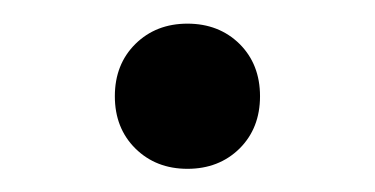

<svg xmlns="http://www.w3.org/2000/svg" viewBox="-20 -132 320 164"><path d="M95.7 -94.5Q113.3 -111.8 140.1 -111.8Q167 -111.8 184.6 -94.5Q202.1 -77.1 202.1 -49.8Q202.1 -22.5 184.6 -5.1Q167 12.2 140.1 12.2Q113.3 12.2 95.7 -5.1Q78.1 -22.5 78.1 -49.8Q78.1 -77.1 95.7 -94.5Z"/></svg>

Font: Flanker Steampunk
Style: Regular
Weight: 400
Designer: Alexey Kryukov, Leonardo Di Lena
Foundry: Alexey Kryukov, Leonardo Di Lena
Version: 1.210